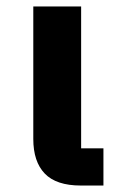

<svg xmlns="http://www.w3.org/2000/svg" viewBox="-20 -574 366 594"><path d="M230 0Q154 0 118.5 -37Q83 -74 83 -144V-554H231V-115H300V0Z"/></svg>

Font: IBM Plex Thai
Style: Bold
Weight: 700
Designer: Mike Abbink, Paul van der Laan, Pieter van Rosmalen, Ben Mitchell, Mark Frömberg
Foundry: Bold Monday
Version: Version 1.0